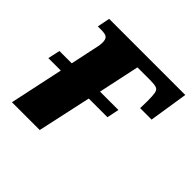

<svg xmlns="http://www.w3.org/2000/svg" viewBox="-141 -671 806 806"><g transform="rotate(45 262.0 -268.0)"><path d="M31 0 82 -239H8L20 -293H93L115 -397Q118 -410 120.5 -422.5Q123 -435 123 -446Q123 -466 114 -473Q105 -480 81 -480H61L72 -536H524L497 -363H429L430 -405Q430 -438 427 -453Q424 -468 412.5 -472Q401 -476 378 -476H300L261 -293H370L359 -239H248L196 0Z"/></g></svg>

Font: Noto Serif SemiCondensed ExtraBold
Style: Italic
Weight: 800
Width: 4
Italic angle: -12°
Designer: Monotype Design Team
Foundry: Monotype Imaging Inc.
Version: Version 2.014; ttfautohint (v1.8.4.7-5d5b)